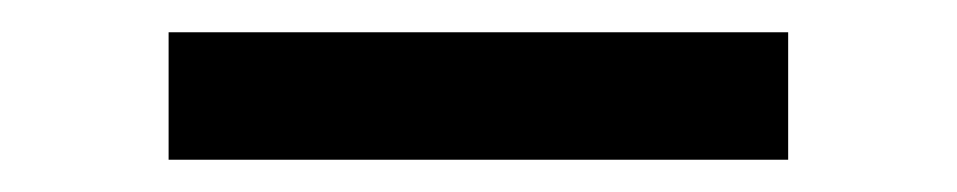

<svg xmlns="http://www.w3.org/2000/svg" viewBox="-20 -364 593 119"><path d="M468.5 -344V-265H84.5V-344Z"/></svg>

Font: Merriweather 72pt Black
Style: Regular
Weight: 900
Version: Version 2.100